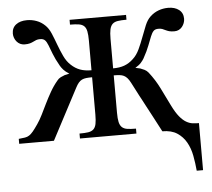

<svg xmlns="http://www.w3.org/2000/svg" viewBox="-47 -511 796 721"><g transform="rotate(-5 350.5 -150.5)"><path d="M666 158.7Q663.6 130.4 658.2 101.8Q652.8 73.2 640.1 50.8Q627.4 28.3 606 14.2Q584.5 0 550.3 0Q530.8 -37.6 518.3 -60.8Q505.9 -84 498 -98.9Q490.2 -113.8 485.4 -122.8Q480.5 -131.8 475.8 -140.6Q471.2 -149.4 465.3 -160.9Q459.5 -172.4 449.2 -191.9Q443.4 -203.1 437.5 -209.7Q431.6 -216.3 424.8 -219.7Q418 -223.1 408.9 -224.1Q399.9 -225.1 386.7 -225.1V-84.5Q386.7 -62 389.6 -49.1Q392.6 -36.1 399.9 -29.3Q407.2 -22.5 419.9 -20.5Q432.6 -18.6 452.6 -18.6V0H239.7V-18.6Q259.8 -18.6 272.5 -20.5Q285.2 -22.5 292.5 -29.3Q299.8 -36.1 302.5 -49.1Q305.2 -62 305.2 -84.5V-225.1Q292 -225.1 283 -224.1Q273.9 -223.1 266.8 -219.7Q259.8 -216.3 254.2 -209.7Q248.5 -203.1 242.7 -191.9L141.6 0H10.7V-18.6Q25.4 -20 34.4 -21.5Q43.5 -22.9 50.5 -27.6Q57.6 -32.2 65.2 -41.3Q72.8 -50.3 84.5 -67.4Q94.7 -82 104.2 -101.3Q113.8 -120.6 124 -141.6Q134.3 -162.6 146.5 -184.1Q158.7 -205.6 174.3 -224.1Q179.7 -231.4 188 -235.6Q196.3 -239.7 203.6 -242.2Q212.4 -244.6 221.2 -246.1Q207 -254.9 199.7 -263.2Q192.4 -271.5 188.5 -278.3Q172.9 -305.7 165.3 -325.7Q157.7 -345.7 152.6 -358.9Q147.5 -372.1 141.4 -378.4Q135.3 -384.8 123 -384.8Q114.3 -384.8 108.4 -382.6Q102.5 -380.4 96.9 -377.4Q91.3 -374.5 83.7 -372.3Q76.2 -370.1 63.5 -370.1Q54.7 -370.1 47.1 -373.8Q39.6 -377.4 34.2 -383.8Q28.8 -390.1 25.9 -397.9Q22.9 -405.8 22.9 -414.1Q22.9 -436 38.6 -448Q54.2 -460 80.1 -460Q98.6 -460 116 -453.6Q133.3 -447.3 147 -434.1Q159.7 -422.4 168.5 -401.9Q177.2 -381.3 185.5 -358.6Q193.8 -335.9 203.9 -314.5Q213.9 -293 229 -279.3Q244.6 -264.6 262.5 -258.1Q280.3 -251.5 305.2 -251.5V-362.8Q305.2 -385.3 302.5 -398.4Q299.8 -411.6 292.5 -418.5Q285.2 -425.3 272.5 -427.2Q259.8 -429.2 239.7 -429.2V-447.3H452.6V-429.2Q432.6 -429.2 419.9 -427.2Q407.2 -425.3 399.9 -418.5Q392.6 -411.6 389.6 -398.4Q386.7 -385.3 386.7 -362.8V-251.5Q411.6 -251.5 429.4 -258.1Q447.3 -264.6 462.9 -279.3Q478 -293 488 -314.5Q498 -335.9 506.3 -358.6Q514.6 -381.3 523.2 -401.9Q531.7 -422.4 544.4 -434.1Q558.6 -447.3 575.9 -453.6Q593.3 -460 612.3 -460Q637.2 -460 652.8 -448Q668.5 -436 668.5 -414.1Q668.5 -405.8 665.5 -397.9Q662.6 -390.1 657.5 -383.8Q652.3 -377.4 645 -373.8Q637.7 -370.1 628.4 -370.1Q615.7 -370.1 608.4 -372.3Q601.1 -374.5 595.2 -377.4Q589.4 -380.4 583.7 -382.6Q578.1 -384.8 568.8 -384.8Q556.6 -384.8 550.5 -378.4Q544.4 -372.1 539.1 -358.9Q533.7 -345.7 526.1 -325.7Q518.6 -305.7 503.4 -278.3Q499.5 -271.5 492.2 -263.2Q484.9 -254.9 470.2 -246.1Q479.5 -244.6 488.3 -242.2Q495.6 -239.7 503.9 -235.6Q512.2 -231.4 518.1 -224.1Q541.5 -194.3 557.9 -161.1Q574.2 -127.9 590.8 -94.2Q604.5 -66.4 617.2 -51Q629.9 -35.6 642.1 -28.6Q654.3 -21.5 666.3 -20Q678.2 -18.6 689.9 -18.6V158.7Z"/></g></svg>

Font: Doulos SIL CyrE
Style: Regular
Weight: 400
Designer: Walt Agee, Victor Gaultney, Peter Martin, Debbi Hosken, Becca Hirsbrunner
Foundry: SIL International
Version: Version 5.000